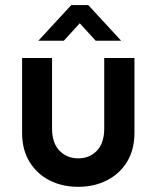

<svg xmlns="http://www.w3.org/2000/svg" viewBox="-20 -719 612 751"><path d="M286.1 11.7Q222.7 11.7 173.3 -13.7Q124 -39.1 95.2 -86.4Q66.4 -133.8 66.4 -199.2V-492.2H183.6V-216.8Q183.6 -159.2 212.9 -129.4Q242.2 -99.6 286.1 -99.6Q330.1 -99.6 358.9 -129.4Q387.7 -159.2 387.7 -216.8V-492.2H505.9V-199.2Q505.9 -133.8 477.1 -86.4Q448.2 -39.1 398.4 -13.7Q348.6 11.7 286.1 11.7ZM129.9 -559.6 258.8 -699.2H325.2L454.1 -559.6H354.5L292 -627.9L229.5 -559.6Z"/></svg>

Font: Sen SemiBold
Style: Regular
Weight: 600
Designer: Kosal Sen, Philatype
Foundry: Philatype
Version: Version 2.000;gftools[0.9.31]